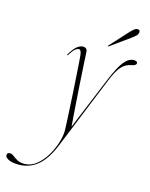

<svg xmlns="http://www.w3.org/2000/svg" viewBox="-258 -670 776 993"><g transform="rotate(15 130.5 -173.0)"><path d="M269 -296Q300 -371 324.5 -401.2Q349 -431.5 376 -431.5Q395.5 -431.5 395.5 -420Q395.5 -407 370 -403Q340.5 -398 319.2 -375.2Q298 -352.5 275.5 -297.5L116 94.5Q83 175 39.5 210Q-4 245 -60 245Q-96 245 -114.8 235.2Q-133.5 225.5 -133.5 214.5Q-133.5 199.5 -118.5 199.5Q-108 199.5 -97.2 208Q-86.5 216.5 -71.5 225Q-56.5 233.5 -33.5 233.5Q1.5 233.5 30.8 210.2Q60 187 81.2 151.5Q102.5 116 114 78.8Q125.5 41.5 125.5 13.5Q125.5 1.5 124 -29Q122.5 -59.5 120.2 -100.8Q118 -142 115.5 -186.8Q113 -231.5 110.2 -272.2Q107.5 -313 105.5 -342.5Q103.5 -372 102.5 -382Q99.5 -412.5 87.5 -412.5Q77.5 -412.5 66.8 -403.5Q56 -394.5 42 -371.5Q39 -366.5 37 -367Q33.5 -368 37 -373Q59 -408.5 75 -419.8Q91 -431 104.5 -431Q127.5 -431 128 -406.5Q128.5 -392.5 131 -349Q133.5 -305.5 137.2 -246.8Q141 -188 145.2 -126.8Q149.5 -65.5 153.5 -15.5ZM308 -557Q322.5 -573 333 -582Q343.5 -591 353 -591Q361.5 -591 364.5 -586Q367.5 -581 365.5 -574Q363.5 -564.5 354 -556Q344.5 -547.5 330.5 -537.5L232.5 -467Q229 -464 227 -466Q226 -467.5 229.5 -471Z"/></g></svg>

Font: Fraunces 144pt Thin
Style: Italic
Weight: 100
Italic angle: -16°
Version: Version 1.000;[b76b70a41]